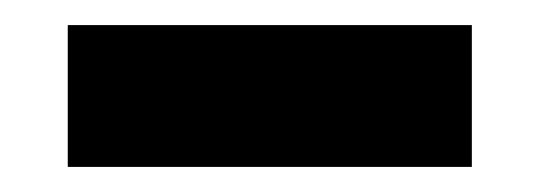

<svg xmlns="http://www.w3.org/2000/svg" viewBox="-20 -307 430 153"><path d="M34 -174V-287H356V-174Z"/></svg>

Font: Ysabeau Infant ExtraBold
Style: Regular
Weight: 800
Designer: Christian Thalmann (Catharsis Fonts)
Version: Version 2.001;gftools[0.9.30]; featfreeze: ss01,ss02,lnum